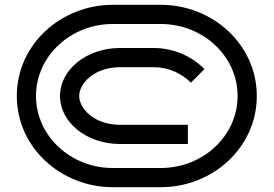

<svg xmlns="http://www.w3.org/2000/svg" viewBox="-20 -700 1140 800"><path d="M762.8 -100V-180H480C371.2 -180 310 -249 310 -300C310 -351 371.2 -420 480 -420H620C681 -420 735.5 -395.6 775.4 -355.6L832 -412.2C777.7 -466.5 703 -500 620 -500H480C341.8 -500 230 -410.5 230 -300C230 -189.5 341.8 -100 480 -100ZM130 -300C130 -465.6 273.3 -600 450 -600H650C826.7 -600 970 -465.6 970 -300C970 -134.4 826.7 0 650 0H450C273.3 0 130 -134.4 130 -300ZM50 -300C50 -85.8 233.6 80 450 80H650C866.4 80 1050 -85.8 1050 -300C1050 -514.2 866.4 -680 650 -680H450C233.6 -680 50 -514.2 50 -300Z"/></svg>

Font: KetosagCBd
Style: Regular
Weight: 500
Designer: gluk
Foundry: gluk
Version: Version 00.0024